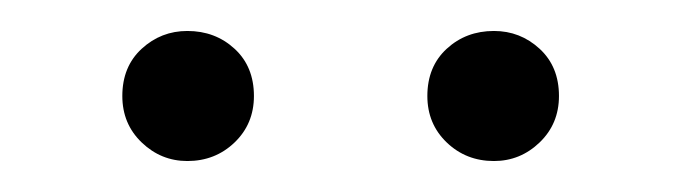

<svg xmlns="http://www.w3.org/2000/svg" viewBox="-20 -736 440 124"><path d="M101 -632Q84 -632 71.5 -644Q59 -656 59 -674Q59 -693 71.5 -704.5Q84 -716 101 -716Q119 -716 131.5 -704.5Q144 -693 144 -674Q144 -656 131.5 -644Q119 -632 101 -632ZM299 -632Q281 -632 268.5 -644Q256 -656 256 -674Q256 -693 268.5 -704.5Q281 -716 299 -716Q316 -716 328.5 -704.5Q341 -693 341 -674Q341 -656 328.5 -644Q316 -632 299 -632Z"/></svg>

Font: Source Serif 4 Light
Style: Regular
Weight: 300
Designer: Frank Grießhammer
Foundry: Adobe Systems Incorporated
Version: Version 4.004;hotconv 1.0.116;makeotfexe 2.5.65601